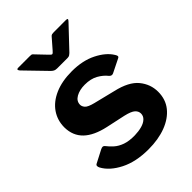

<svg xmlns="http://www.w3.org/2000/svg" viewBox="-217 -848 964 964"><g transform="rotate(-45 265.0 -366.5)"><path d="M381.9 -391.8Q364.6 -414 335.9 -430.2Q307.1 -446.4 265 -446.4Q228 -446.4 202.4 -432Q176.8 -417.5 176.8 -391.6Q176.8 -379.4 187 -367.7Q197.3 -355.9 233.2 -346.9L347.5 -318.6Q430.8 -299.6 465.7 -256.9Q500.6 -214.2 500.6 -160.5Q500.6 -106.8 470.2 -68.8Q439.7 -30.9 385.9 -10.4Q332.1 10 262.2 10Q172.9 10 110.7 -21.7Q48.6 -53.4 23.6 -99.6Q19.7 -106.9 19.7 -113.3Q19.7 -119.7 25.6 -123.1L93.9 -158.5Q103.7 -163.3 109.2 -162.5Q114.7 -161.6 118.6 -156.8Q132.3 -138.9 150.1 -123.1Q167.9 -107.3 195.1 -97.6Q222.4 -87.9 263 -88.6Q290.9 -89.3 313.5 -95.5Q336.1 -101.7 349.2 -114.2Q362.4 -126.7 362.4 -144.1Q362.4 -161 348.4 -173.6Q334.5 -186.2 295.7 -195.2L193.4 -217.3Q117.7 -233.8 79.6 -270.6Q41.5 -307.4 40.7 -366.5Q40.7 -416.8 67.5 -456Q94.3 -495.2 145.3 -517.6Q196.3 -540 266.7 -540Q342.9 -540 398.3 -512.1Q453.6 -484.2 477.6 -445.1Q481.8 -439.3 483.7 -432.5Q485.7 -425.6 477.3 -421.5L405.2 -385.8Q398.2 -382.7 392.5 -384.5Q386.8 -386.2 381.9 -391.8ZM318.4 -734.6Q323.1 -740.4 328.7 -741.6Q334.4 -742.7 341.9 -742.7H428.5Q445.8 -742.7 430.3 -727L323 -613.5Q318.6 -609.4 313.3 -605.7Q308 -602 298.4 -602H225.6Q213.6 -602 206.7 -605.5Q199.9 -609.1 193.5 -615.2L85.2 -727Q79.1 -733.9 79.6 -738.3Q80.1 -742.7 87.9 -742.7H169.1Q177.7 -742.7 181.9 -742.1Q186.2 -741.4 191.9 -734.6L242.5 -681.6Q253.4 -669.2 258.2 -669.9Q263.1 -670.6 272.2 -681.6Z"/></g></svg>

Font: Libre Franklin Thin
Style: Regular
Weight: 100
Designer: Pablo Impallari, Rodrigo Fuenzalida, Nhung Nguyen
Foundry: Impallari Type
Version: Version 3.000